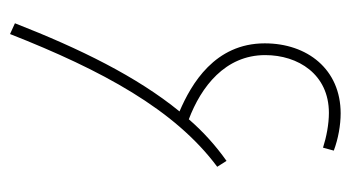

<svg xmlns="http://www.w3.org/2000/svg" viewBox="-182 -532 715 392"><g transform="rotate(90 176.0 -335.5)"><path d="M49 2C123 -186 203 -334 320 -421L308 -440C277 -418 249 -393 223 -363C157 -388 92 -437 92 -519C92 -586 131 -649 210 -649C233 -649 259 -644 281 -637L287 -659C263 -668 235 -673 211 -673C121 -673 68 -605 68 -518C68 -416 151 -368 207 -344C136 -257 79 -141 27 -8Z"/></g></svg>

Font: Noto Sans Arabic UI Cn Th
Style: Regular
Weight: 100
Width: 3
Designer: Monotype Design Team, Nadine Chahine and Nizar Qandah
Foundry: Monotype Imaging Inc.
Version: Version 2.010